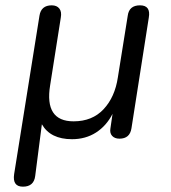

<svg xmlns="http://www.w3.org/2000/svg" viewBox="-20 -513 640 720"><path d="M66 187Q26 187 33 140L128 -454Q134 -493 174 -493Q193 -493 202.5 -481Q212 -469 208 -447L168 -193Q146 -58 256 -58Q326 -58 368.5 -103.5Q411 -149 422 -223L459 -454Q464 -493 505 -493Q546 -493 538 -447L473 -32Q467 7 428 7Q410 7 400.5 -3.5Q391 -14 394 -31L402 -86Q379 -41 340 -16Q301 9 250 9Q169 9 137 -47L112 147Q107 187 66 187Z"/></svg>

Font: Nunito
Style: Italic
Weight: 400
Italic angle: -9°
Designer: Vernon Adams
Foundry: Vernon Adams
Version: Version 3.601; ttfautohint (v1.8.2.53-6de2)